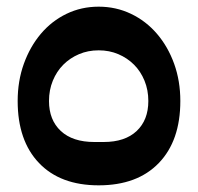

<svg xmlns="http://www.w3.org/2000/svg" viewBox="-20 -591 593 576"><path d="M263 -165H291Q355 -165 390 -198Q425 -231 425 -288Q425 -321 413.5 -349Q402 -377 382 -397Q362 -417 335 -428.5Q308 -440 276 -440Q244 -440 217 -428.5Q190 -417 170 -397Q150 -377 138.5 -349Q127 -321 127 -288Q127 -231 162.5 -198Q198 -165 263 -165ZM276 -35Q161 -35 97 -102Q33 -169 33 -288Q33 -348 51.5 -399.5Q70 -451 102.5 -489.5Q135 -528 179.5 -549.5Q224 -571 276 -571Q328 -571 373 -549.5Q418 -528 451 -489.5Q484 -451 502.5 -399.5Q521 -348 521 -288Q521 -169 456.5 -102Q392 -35 276 -35Z"/></svg>

Font: IBM Plex Arabic SemiBold
Style: Regular
Weight: 600
Designer: Mike Abbink, Paul van der Laan, Pieter van Rosmalen, Wael Morcos, Khajak Apelian
Foundry: Bold Monday
Version: Version 1.0